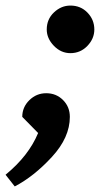

<svg xmlns="http://www.w3.org/2000/svg" viewBox="-63 -499 393 690"><path d="M-43 129Q40 61 74 -21L17 -79Q17 -114 42.5 -139Q68 -164 103 -164Q139 -164 163.5 -139.5Q188 -115 188 -79Q188 -5 123.5 65Q59 135 -10 171ZM105 -393Q105 -430 131 -454.5Q157 -479 190 -479Q227 -479 251.5 -453.5Q276 -428 276 -393Q276 -360 251 -334Q226 -308 190 -308Q156 -308 130.5 -334.5Q105 -361 105 -393Z"/></svg>

Font: Volkhov
Style: Bold Italic
Weight: 700
Designer: Cyreal (www.cyreal.org)
Foundry: Cyreal (www.cyreal.org)
Version: Version 1.001